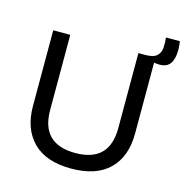

<svg xmlns="http://www.w3.org/2000/svg" viewBox="-114 -883 967 1002"><g transform="rotate(15 369.5 -381.5)"><path d="M358 13Q222 13 152 -57.5Q82 -128 82 -251V-660H174V-254Q174 -71 358 -71Q542 -71 542 -254V-660H634V-251Q634 -125 563.5 -56Q493 13 358 13ZM649 -631 577 -640 579 -660Q624 -660 642 -677.5Q660 -695 661.5 -721.5Q663 -748 660 -776H735Q746 -706 727 -665.5Q708 -625 649 -631Z"/></g></svg>

Font: Bricolage Grotesque 12pt
Style: Regular
Weight: 400
Designer: Mathieu Triay
Foundry: Atelier Triay
Version: Version 1.001; ttfautohint (v1.8.4.7-5d5b);gftools[0.9.33.de